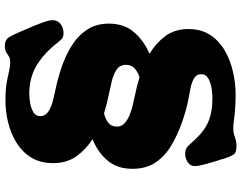

<svg xmlns="http://www.w3.org/2000/svg" viewBox="-118 -612 957 760"><g transform="rotate(-90 360.0 -232.5)"><path d="M231.9 212.9Q213.9 212.9 196.8 219.2Q179.7 225.6 161.1 225.6Q134.3 225.6 126.7 212.6Q119.1 199.7 111.8 177.7L111.3 176.8Q110.4 170.4 108.2 164.1Q106 157.7 104 151.9Q101.1 141.1 95.7 123.5Q90.3 106 86.2 88.6Q82 71.3 82 61Q82 42 97.9 32.2Q113.8 22.5 130.4 22.5Q148.9 22.5 158.9 31.7Q168.9 41 179.7 53.7Q217.8 96.7 256.3 113.5Q294.9 130.4 352.1 130.4Q366.2 130.4 388.4 127.2Q410.6 124 428.2 114.5Q445.8 105 445.8 85.9Q445.8 66.9 429 57.4Q412.1 47.9 390.9 43.7Q369.6 39.6 356 37.1Q329.1 32.2 302.7 24.9Q276.4 17.6 250.5 8.3Q204.6 -8.3 163.6 -32.5Q122.6 -56.6 96.9 -94Q71.3 -131.3 71.3 -186Q71.3 -248 105.5 -286.6Q139.6 -325.2 189 -344.2Q147.9 -370.1 120.8 -408.2Q93.8 -446.3 93.8 -500.5Q93.8 -550.8 115.7 -586.4Q137.7 -622.1 174.1 -644.8Q210.4 -667.5 254.2 -678.2Q297.9 -689 340.8 -689Q362.3 -689 383.5 -687.5Q404.8 -686 425.8 -681.6Q442.9 -678.2 460 -674.1Q477.1 -669.9 494.6 -669.9Q510.7 -669.9 524.4 -680.7Q538.1 -691.4 556.2 -691.4Q582 -691.4 592 -674.8Q602.1 -658.2 610.4 -638.2Q616.2 -624.5 628.2 -597.2Q640.1 -569.8 649.9 -543Q659.7 -516.1 659.7 -502.9Q659.7 -481.9 644.3 -470.5Q628.9 -459 609.4 -459Q592.8 -459 585.4 -466.1Q578.1 -473.1 568.4 -485.4Q528.8 -536.1 480.7 -565.4Q432.6 -594.7 366.2 -594.7Q353 -594.7 332.5 -591.3Q312 -587.9 295.9 -578.6Q279.8 -569.3 279.8 -551.3Q279.8 -530.3 299.1 -518.3Q318.4 -506.3 343 -500.5Q367.7 -494.6 383.3 -491.2Q424.8 -482.9 470.5 -467.8Q516.1 -452.6 556.2 -428.2Q596.2 -403.8 621.1 -367.2Q646 -330.6 646 -279.3Q646 -218.3 611.3 -179Q576.7 -139.6 526.4 -118.7Q568.4 -93.8 596.4 -56.4Q624.5 -19 624.5 35.2Q624.5 86.4 600.8 122.1Q577.1 157.7 538.6 179.7Q500 201.7 454.6 211.9Q409.2 222.2 366.2 222.2Q346.2 222.2 325.9 221.2Q305.7 220.2 285.6 218.3Q272 216.8 258.8 214.8Q245.6 212.9 231.9 212.9ZM360.4 -176.8Q377.4 -173.3 396 -168.7Q414.6 -164.1 433.1 -158.2Q453.1 -164.1 468 -176.8Q482.9 -189.5 482.9 -212.4Q482.9 -236.3 463.6 -249Q444.3 -261.7 419.2 -267.8Q394 -273.9 376.5 -277.3Q356.4 -281.2 334.7 -286.6Q313 -292 291 -298.8Q271 -294.4 254.6 -282.5Q238.3 -270.5 238.3 -247.6Q238.3 -229.5 252 -217Q265.6 -204.6 285.9 -196.8Q306.2 -189 326.4 -184.3Q346.7 -179.7 360.4 -176.8Z"/></g></svg>

Font: Caprasimo
Style: Regular
Weight: 400
Designer: The DocRepair Project, Phaedra Charles, Flavia Zimbardi
Foundry: Google
Version: Version 1.001